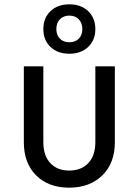

<svg xmlns="http://www.w3.org/2000/svg" viewBox="-20 -856 640 886"><path d="M299 10Q204 10 147 -46.5Q90 -103 90 -200V-550H180V-200Q180 -138 212 -103.5Q244 -69 299 -69Q355 -69 387.5 -103.5Q420 -138 420 -200V-550H510V-200Q510 -103 452 -46.5Q394 10 299 10ZM300 -608Q246 -608 213 -639.5Q180 -671 180 -722Q180 -773 213 -804.5Q246 -836 300 -836Q354 -836 387 -804.5Q420 -773 420 -722Q420 -671 387 -639.5Q354 -608 300 -608ZM300 -661Q327 -661 343.5 -677.5Q360 -694 360 -722Q360 -750 343.5 -767Q327 -784 300 -784Q273 -784 256.5 -767Q240 -750 240 -722Q240 -694 256.5 -677.5Q273 -661 300 -661Z"/></svg>

Font: NKDuy Mono
Style: Regular
Weight: 400
Monospace: yes
Designer: NKDuy
Foundry: NKDuy
Version: Version 2.251; ttfautohint (v1.8.4.7-5d5b)